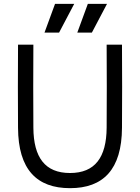

<svg xmlns="http://www.w3.org/2000/svg" viewBox="-20 -966 730 1001"><path d="M154 -733H74C73 -529 73 -494 74 -300C75 -82 172 15 345 15C518 15 615 -82 616 -300C617 -494 617 -529 616 -733H536C537 -529 537 -494 536 -300C535 -145 475 -64 345 -64C215 -64 155 -145 154 -300C153 -494 153 -529 154 -733ZM212 -796H288L367 -946H267ZM383 -796H459L538 -946H438Z"/></svg>

Font: Kreadon Medium
Style: Regular
Weight: 500
Designer: kohakuno
Foundry: StudioGnu
Version: Version 1.000;Glyphs 3.1.2 (3151)